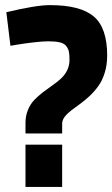

<svg xmlns="http://www.w3.org/2000/svg" viewBox="-20 -734 441 754"><path d="M400.9 -516.1Q400.9 -479 391.1 -447.8Q381.3 -416.5 365.7 -395.3Q350.1 -374 331.3 -356.4Q312.5 -338.9 293.7 -325.4Q274.9 -312 259.3 -300Q243.7 -288.1 233.9 -275.1Q224.1 -262.2 224.1 -248V-210H80.1V-251Q80.1 -278.8 89.6 -302Q99.1 -325.2 114.3 -341.1Q129.4 -356.9 147.9 -371.1Q166.5 -385.3 185.1 -398.2Q203.6 -411.1 218.8 -424.8Q233.9 -438.5 243.4 -457.3Q252.9 -476.1 252.9 -498Q252.9 -519 250.7 -530.5Q248.5 -542 240.5 -552.7Q232.4 -563.5 215.3 -567.6Q198.2 -571.8 169.9 -571.8Q147.5 -571.8 110.1 -567.4Q72.8 -563 46.9 -558.6L21 -554.2L4.9 -686Q121.6 -713.9 175.8 -713.9Q295.9 -713.9 348.4 -669.2Q400.9 -624.5 400.9 -516.1ZM80.1 0V-166H224.1V0Z"/></svg>

Font: TitilliumText25L
Style: 999 wt
Weight: 900
Designer: Accademia di Belle Arti di Urbino and others
Foundry: Accademia di Belle Arti di Urbino and others.
Version: Version 25.000